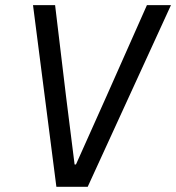

<svg xmlns="http://www.w3.org/2000/svg" viewBox="-20 -718 677 738"><path d="M317.1 0 637.1 -698.2H544.7L389.6 -348.7L272 -85.9H266.7L233.7 -348.7L191.8 -698.2H106.9L196.7 0Z"/></svg>

Font: Margiela Mono Italic Text It
Style: Regular
Weight: 400
Designer: Mike Abbink, Paul van der Laan, Pieter van Rosmalen
Foundry: Bold Monday
Version: Version 2.003 2021